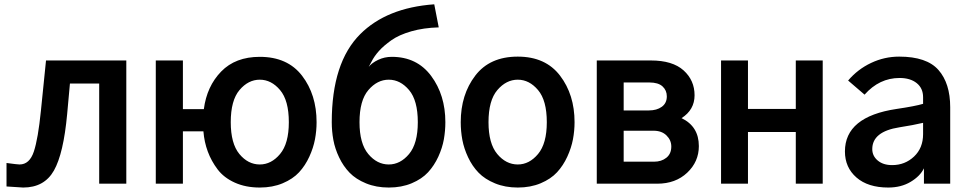

<svg xmlns="http://www.w3.org/2000/svg" viewBox="-20 -840 4425 878"><path d="M9.8 -94.7Q59.6 -87.9 69.3 -87.9Q115.2 -87.9 134.8 -147Q154.3 -206.1 167 -333L190.4 -563.5H557.6V0H433.6V-458H299.8L287.1 -318.4Q270.5 -137.7 226.6 -60.1Q182.6 17.6 85.9 17.6Q83 17.6 9.8 12.7Z M1035.2 -281.2Q1035.2 -183.6 1074.7 -135.7Q1114.3 -87.9 1168 -87.9Q1220.7 -87.9 1260.7 -135.7Q1300.8 -183.6 1300.8 -281.2Q1300.8 -380.9 1260.7 -428.2Q1220.7 -475.6 1168 -475.6Q1115.2 -475.6 1075.2 -428.2Q1035.2 -380.9 1035.2 -281.2ZM692.4 0V-563.5H816.4V-340.8H912.1Q925.8 -445.3 991.2 -512.7Q1056.6 -580.1 1168 -580.1Q1294.9 -580.1 1361.3 -493.7Q1427.7 -407.2 1427.7 -281.2Q1427.7 -242.2 1420.4 -203.1Q1413.1 -164.1 1394.5 -123.5Q1376 -83 1347.7 -52.2Q1319.3 -21.5 1272.9 -2Q1226.6 17.6 1168 17.6Q1103.5 17.6 1053.7 -4.9Q1003.9 -27.3 975.1 -65.4Q946.3 -103.5 930.2 -147Q914.1 -190.4 910.2 -239.3H816.4V0Z M1497.1 -281.2Q1497.1 -553.7 1627 -683.6Q1748 -804.7 1965.8 -820.3L1986.3 -714.8Q1917 -712.9 1860.8 -696.8Q1804.7 -680.7 1769.5 -655.8Q1734.4 -630.9 1712.9 -606.9Q1691.4 -583 1678.7 -557.6L1666 -534.2Q1680.7 -552.7 1709.5 -566.4Q1738.3 -580.1 1771.5 -580.1Q1886.7 -580.1 1951.7 -492.7Q2016.6 -405.3 2016.6 -281.2Q2016.6 -242.2 2009.8 -203.1Q2002.9 -164.1 1984.4 -123.5Q1965.8 -83 1937.5 -52.2Q1909.2 -21.5 1862.8 -2Q1816.4 17.6 1757.8 17.6Q1700.2 17.6 1653.8 -1.5Q1607.4 -20.5 1578.6 -50.3Q1549.8 -80.1 1530.8 -120.1Q1511.7 -160.2 1504.4 -200.2Q1497.1 -240.2 1497.1 -281.2ZM1624 -281.2Q1624 -183.6 1664.1 -135.7Q1704.1 -87.9 1757.8 -87.9Q1810.5 -87.9 1850.6 -135.7Q1890.6 -183.6 1890.6 -281.2Q1890.6 -380.9 1850.6 -428.2Q1810.5 -475.6 1757.8 -475.6Q1705.1 -475.6 1664.6 -428.2Q1624 -380.9 1624 -281.2Z M2213.9 -281.2Q2213.9 -183.6 2253.9 -135.7Q2293.9 -87.9 2347.7 -87.9Q2400.4 -87.9 2440.4 -135.7Q2480.5 -183.6 2480.5 -281.2Q2480.5 -380.9 2440.4 -428.2Q2400.4 -475.6 2347.7 -475.6Q2294.9 -475.6 2254.4 -428.2Q2213.9 -380.9 2213.9 -281.2ZM2086.9 -281.2Q2086.9 -407.2 2153.3 -494.1Q2219.7 -581.1 2347.7 -581.1Q2474.6 -581.1 2541 -494.1Q2607.4 -407.2 2607.4 -281.2Q2607.4 -242.2 2600.1 -203.1Q2592.8 -164.1 2574.2 -123.5Q2555.7 -83 2527.3 -52.2Q2499 -21.5 2452.6 -2Q2406.2 17.6 2347.7 17.6Q2290 17.6 2243.7 -1.5Q2197.3 -20.5 2168.5 -50.3Q2139.6 -80.1 2120.6 -120.6Q2101.6 -161.1 2094.2 -200.7Q2086.9 -240.2 2086.9 -281.2Z M2709 0V-563.5H2956.1Q3055.7 -563.5 3106 -518.1Q3156.2 -472.7 3156.2 -404.3Q3156.2 -337.9 3096.7 -299.8Q3175.8 -261.7 3175.8 -171.9Q3175.8 -100.6 3122.6 -50.3Q3069.3 0 2985.4 0ZM2832 -100.6H2970.7Q3004.9 -100.6 3027.3 -118.7Q3049.8 -136.7 3049.8 -169.9Q3049.8 -199.2 3027.8 -220.7Q3005.9 -242.2 2968.8 -242.2H2832ZM2832 -335H2947.3Q2983.4 -335 3006.3 -351.6Q3029.3 -368.2 3029.3 -399.4Q3029.3 -426.8 3009.8 -444.8Q2990.2 -462.9 2949.2 -462.9H2832Z M3277.3 0V-563.5H3400.4V-341.8H3619.1V-563.5H3742.2V0H3619.1V-236.3H3400.4V0Z M3968.8 -158.2Q3968.8 -127 3993.7 -106Q4018.6 -85 4059.6 -85Q4118.2 -85 4159.7 -124Q4201.2 -163.1 4201.2 -226.6V-278.3Q4156.2 -267.6 4092.8 -257.8Q3968.8 -238.3 3968.8 -158.2ZM3843.8 -147.5Q3843.8 -306.6 4080.1 -341.8Q4166 -354.5 4201.2 -365.2V-395.5Q4201.2 -436.5 4171.9 -460Q4142.6 -483.4 4093.8 -483.4Q4001 -483.4 3933.6 -407.2L3858.4 -471.7Q3902.3 -523.4 3963.4 -552.2Q4024.4 -581.1 4091.8 -581.1Q4217.8 -581.1 4271.5 -520Q4325.2 -459 4325.2 -349.6V0H4205.1V-70.3Q4187.5 -34.2 4144 -8.3Q4100.6 17.6 4042 17.6Q3949.2 17.6 3896.5 -28.3Q3843.8 -74.2 3843.8 -147.5Z"/></svg>

Font: Gothic A1
Style: Bold
Weight: 700
Version: Version 2.50